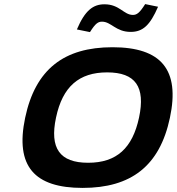

<svg xmlns="http://www.w3.org/2000/svg" viewBox="-20 -910 864 939"><path d="M384 9C149 9 53 -96 103 -334C153 -572 294 -679 530 -679C769 -679 861 -569 811 -334C761 -98 621 9 384 9ZM254 -335C222 -185 272 -114 411 -114C551 -114 628 -186 660 -335C692 -485 643 -556 504 -556C367 -556 286 -487 254 -335ZM356 -766 420 -753C447 -796 460 -804 479 -804C524 -804 546 -754 619 -754C679 -754 714 -787 753 -877L690 -890C663 -847 649 -837 630 -837C585 -837 565 -889 491 -889C436 -889 396 -860 356 -766Z"/></svg>

Font: LT Wave Bold
Style: Italic
Weight: 700
Designer: Daniel Lyons
Version: Version 2.5 (Glyphs App)